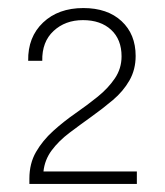

<svg xmlns="http://www.w3.org/2000/svg" viewBox="-20 -793 410 477"><path d="M53 -336V-349Q53 -387 69.5 -415.5Q86 -444 112 -467.5Q138 -491 167.5 -511.5Q197 -532 223 -553Q249 -574 265.5 -598.5Q282 -623 282 -653Q282 -695 256 -719Q230 -743 186 -743Q142 -743 113 -716Q84 -689 85 -642H50Q49 -701 87 -737Q125 -773 187 -773Q247 -773 282 -740.5Q317 -708 317 -654Q317 -620 301.5 -593Q286 -566 260.5 -544.5Q235 -523 207 -503Q179 -483 152.5 -463Q126 -443 108.5 -419.5Q91 -396 88 -367H320V-336Z"/></svg>

Font: Mona Sans ExtraLight
Style: Regular
Weight: 200
Designer: Deni Anggara
Foundry: GitHub
Version: Version 2.000